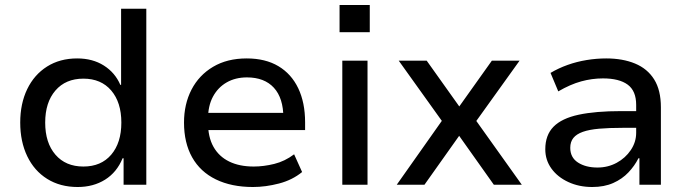

<svg xmlns="http://www.w3.org/2000/svg" viewBox="-20 -740 2755 769"><path d="M291 9Q221 9 169 -23.5Q117 -56 89 -114.5Q61 -173 61 -249Q61 -325 89 -383Q117 -441 168.5 -473.5Q220 -506 289 -506Q351 -506 396 -477.5Q441 -449 462 -400H465V-705H566V0H475V-106H471Q448 -50 401 -20.5Q354 9 291 9ZM314 -73Q385 -73 425.5 -120.5Q466 -168 466 -249Q466 -330 425.5 -377.5Q385 -425 314 -425Q243 -425 202 -377.5Q161 -330 161 -249Q161 -168 202 -120.5Q243 -73 314 -73Z M993 9Q907 9 844.5 -21.5Q782 -52 749.5 -110Q717 -168 717 -249Q717 -323 747 -381Q777 -439 833.5 -472.5Q890 -506 968 -506Q1043 -506 1095 -475Q1147 -444 1174.5 -386.5Q1202 -329 1202 -250V-219H793V-288H1134L1115 -268Q1115 -347 1077 -388.5Q1039 -430 969 -430Q923 -430 888 -410Q853 -390 833 -353Q813 -316 813 -262V-250Q813 -191 835 -152Q857 -113 898 -93Q939 -73 996 -73Q1036 -73 1078.5 -83.5Q1121 -94 1158 -122L1190 -51Q1151 -19 1097.5 -5Q1044 9 993 9Z M1340 -611V-720H1461V-611ZM1351 0V-497H1452V0Z M1569 0 1768 -282 1771 -226 1577 -497H1689L1820 -313H1819L1950 -497H2061L1868 -228L1871 -279L2070 0H1958L1819 -196L1680 0Z M2352 9Q2299 9 2256 -11Q2213 -31 2188.5 -65Q2164 -99 2164 -142Q2164 -199 2197 -232.5Q2230 -266 2297.5 -280.5Q2365 -295 2468 -295H2544V-228H2473Q2419 -228 2379.5 -224.5Q2340 -221 2314.5 -212Q2289 -203 2276.5 -187.5Q2264 -172 2264 -148Q2264 -109 2295 -89Q2326 -69 2373 -69Q2415 -69 2450 -88Q2485 -107 2506.5 -139Q2528 -171 2528 -208V-320Q2528 -376 2494 -401Q2460 -426 2395 -426Q2351 -426 2307.5 -414Q2264 -402 2216 -374L2185 -448Q2217 -467 2253.5 -480Q2290 -493 2329.5 -499.5Q2369 -506 2408 -506Q2474 -506 2523.5 -485.5Q2573 -465 2600 -422Q2627 -379 2627 -310V0H2541V-106H2537Q2522 -76 2497 -49.5Q2472 -23 2436 -7Q2400 9 2352 9Z"/></svg>

Font: Nunito Sans 7pt Medium
Style: Regular
Weight: 500
Designer: Vernon Adams
Foundry: Vernon Adams
Version: Version 3.101;gftools[0.9.27]